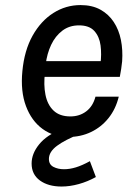

<svg xmlns="http://www.w3.org/2000/svg" viewBox="-20 -514 510 738"><path d="M242.5 12.5Q186 12.5 143.5 -18.5Q101 -49.5 79.8 -106.2Q58.5 -163 66 -240.5Q73.5 -320 105.2 -376.8Q137 -433.5 185 -464Q233 -494.5 289.5 -494.5Q334 -494.5 365.8 -477Q397.5 -459.5 417.2 -429.5Q437 -399.5 444.8 -360.5Q452.5 -321.5 449.5 -278.5Q448 -264.5 445.8 -249Q443.5 -233.5 440.5 -218.5H128.5L153 -235.5Q147 -188 154.8 -149.5Q162.5 -111 186 -88.8Q209.5 -66.5 250.5 -66.5Q285.5 -66.5 311.2 -85.8Q337 -105 347 -142.5H436.5Q425 -95 397.2 -60.2Q369.5 -25.5 329.8 -6.5Q290 12.5 242.5 12.5ZM155.5 -266 136 -279H390.5L366 -267.5Q371 -305.5 366.5 -339.5Q362 -373.5 342.5 -395Q323 -416.5 283.5 -416.5Q246.5 -416.5 219.5 -396Q192.5 -375.5 176.5 -341.5Q160.5 -307.5 155.5 -266ZM348.5 166.5Q317 184 282.8 193.5Q248.5 203 216.5 203Q165.5 203 133.5 179.8Q101.5 156.5 101.5 114.5Q101.5 76.5 130.5 40.8Q159.5 5 217 -17.5L285 2Q231 23 199.5 46.2Q168 69.5 168 97Q168 118.5 185.5 127.5Q203 136.5 226 136.5Q248 136.5 271.8 129.2Q295.5 122 325.5 105.5Z"/></svg>

Font: Karla Medium
Style: Italic
Weight: 500
Italic angle: -8°
Designer: Jonathan Pinhorn
Version: Version 2.001